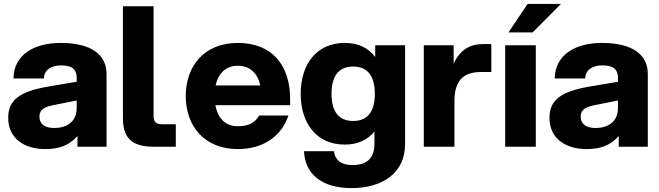

<svg xmlns="http://www.w3.org/2000/svg" viewBox="-20 -752 3376 984"><path d="M377 0H526V-373C526 -471 449 -532 291 -532C155 -532 51 -472 49 -350H205C206 -391 239 -417 293 -417C356 -417 373 -390 373 -354V-333L231 -309C83 -284 22 -241 22 -148C22 -44 102 12 213 12C280 12 333 -5 377 -55ZM182 -154C182 -192 209 -205 263 -215L373 -237V-198C373 -125 318 -96 258 -96C208 -96 182 -118 182 -154Z M610 -720V-144C610 -21 685 0 771 0H881V-115H814C777 -115 767 -129 767 -160V-720Z M1199 12C1333 12 1424 -57 1458 -160H1308C1288 -124 1255 -105 1199 -105C1136 -105 1096 -145 1084 -213H1467V-243C1467 -422 1371 -532 1199 -532C1028 -532 932 -415 932 -260C932 -105 1028 12 1199 12ZM1085 -314C1099 -378 1139 -415 1199 -415C1260 -415 1300 -378 1314 -314Z M1781 212C1935 212 2056 139 2056 -13V-520H1903V-460C1869 -505 1818 -532 1747 -532C1600 -532 1521 -420 1521 -271C1521 -123 1600 -11 1747 -11C1815 -11 1865 -36 1899 -78V-13C1899 74 1841 94 1788 94C1735 94 1697 74 1692 23H1538C1543 139 1628 212 1781 212ZM1679 -271C1679 -357 1712 -411 1790 -411C1868 -411 1901 -357 1901 -271C1901 -186 1868 -132 1790 -132C1712 -132 1679 -186 1679 -271Z M2152 0H2309V-232C2309 -346 2360 -383 2448 -383H2498V-526H2455C2388 -526 2336 -496 2305 -425V-520H2152Z M2569 0H2726V-520H2569ZM2586 -586H2710L2855 -732H2684Z M3151 0H3300V-373C3300 -471 3223 -532 3065 -532C2929 -532 2825 -472 2823 -350H2979C2980 -391 3013 -417 3067 -417C3130 -417 3147 -390 3147 -354V-333L3005 -309C2857 -284 2796 -241 2796 -148C2796 -44 2876 12 2987 12C3054 12 3107 -5 3151 -55ZM2956 -154C2956 -192 2983 -205 3037 -215L3147 -237V-198C3147 -125 3092 -96 3032 -96C2982 -96 2956 -118 2956 -154Z"/></svg>

Font: Aspekta 750
Style: Regular
Weight: 750
Designer: Ivo Dolenc
Version: Version 2.000